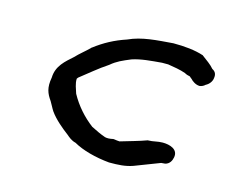

<svg xmlns="http://www.w3.org/2000/svg" viewBox="-66 -506 691 574"><g transform="rotate(15 279.5 -219.0)"><path d="M81 -223C75 -190 82 -174 96 -154C101 -146 106 -135 112 -126C127 -105 151 -85 171 -70C178 -64 187 -56 200 -53C228 -37 269 -26 312 -22C341 -22 362 -23 385 -31C410 -40 438 -52 463 -61L475 -62C488 -65 494 -76 496 -87C501 -113 474 -121 452 -121C436 -121 423 -116 409 -116H407C383 -107 352 -99 326 -91C321 -91 315 -92 308 -93H306C301 -92 296 -91 292 -91C288 -91 284 -91 281 -92C266 -97 250 -105 236 -112C207 -134 182 -162 164 -195C160 -208 153 -224 154 -239L157 -243C183 -263 208 -285 237 -304C256 -320 271 -326 297 -337C324 -346 354 -348 388 -351H407C426 -348 445 -345 462 -339C467 -336 473 -334 479 -333C481 -331 483 -329 486 -327C490 -322 502 -313 514 -313H515C520 -314 526 -316 531 -321C541 -326 549 -336 550 -347C552 -359 548 -367 538 -372C528 -384 514 -393 501 -403L500 -404C473 -413 441 -416 406 -416C356 -412 310 -410 269 -391C233 -379 203 -363 173 -340H172V-339C159 -326 142 -313 129 -299C108 -280 82 -260 81 -223Z"/></g></svg>

Font: Scribbler
Style: BdIta
Weight: 700
Designer: Mew Too
Foundry: Cannot Into Space Fonts
Version: Version 1.001